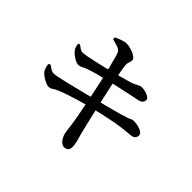

<svg xmlns="http://www.w3.org/2000/svg" viewBox="-174 -1038 1348 1348"><g transform="rotate(45 500.0 -364.0)"><path d="M595 49Q580 49 566.5 37.5Q553 26 544 8.5Q535 -9 531 -26Q529 -36 526.5 -56Q524 -76 520.5 -103Q517 -130 512 -158Q506 -189 498.5 -227.5Q491 -266 483 -306.5Q475 -347 467 -385Q459 -423 452 -455Q445 -487 440 -508Q431 -545 422 -581.5Q413 -618 405 -647Q397 -676 391 -689Q385 -701 374 -707.5Q363 -714 346 -718.5Q329 -723 304 -731L302 -748Q323 -759 349 -768Q375 -777 390 -777Q406 -777 425 -772.5Q444 -768 461 -760.5Q478 -753 490 -743.5Q502 -734 503 -725Q504 -714 501 -705.5Q498 -697 495 -687Q492 -677 493 -662Q496 -634 502 -604Q508 -574 517 -526Q533 -452 547.5 -386.5Q562 -321 574.5 -266.5Q587 -212 597 -171Q607 -130 613 -105Q624 -66 630.5 -42Q637 -18 637 8Q637 24 627.5 36Q618 48 595 49ZM220 -174Q204 -174 184 -183.5Q164 -193 147 -205.5Q130 -218 122 -229Q116 -239 111.5 -253Q107 -267 104 -286L119 -295Q140 -279 153 -272Q166 -265 179 -265Q189 -265 216 -270.5Q243 -276 281 -285Q319 -294 361 -304.5Q403 -315 443 -325Q483 -335 513 -344Q545 -352 581 -361Q617 -370 652.5 -379.5Q688 -389 716.5 -397.5Q745 -406 763 -412Q782 -418 790 -423Q798 -428 805 -428Q832 -429 856 -423Q880 -417 895 -406Q910 -395 910 -381Q910 -369 902 -357Q894 -345 869 -342Q826 -338 788.5 -333.5Q751 -329 712 -321.5Q673 -314 627 -304Q581 -294 522 -279Q486 -270 442.5 -257Q399 -244 359 -231Q319 -218 291 -206Q265 -195 251 -185Q237 -175 220 -174ZM256 -430Q244 -430 226 -439Q208 -448 191.5 -461.5Q175 -475 167 -487Q159 -498 156.5 -508Q154 -518 151 -534L164 -541Q180 -530 191.5 -521.5Q203 -513 221 -513Q231 -513 258 -518Q285 -523 321 -531Q357 -539 395 -548Q433 -557 464 -565Q508 -577 542.5 -586.5Q577 -596 605 -604Q637 -616 654 -625.5Q671 -635 678 -635Q690 -636 705.5 -633.5Q721 -631 736 -625.5Q751 -620 760.5 -612Q770 -604 770 -594Q770 -578 759.5 -567Q749 -556 724 -552Q689 -545 642.5 -535Q596 -525 553 -515.5Q510 -506 483 -499Q440 -489 396 -477Q352 -465 320 -453Q298 -445 285 -437.5Q272 -430 256 -430Z"/></g></svg>

Font: Noto Serif KR SemiBold
Style: Regular
Weight: 600
Designer: Ryoko NISHIZUKA 西塚涼子 (kana & ideographs); Frank Grießhammer (Latin, Greek & Cyrillic); Wenlong ZHANG 张文龙 (bopomofo); San
Foundry: Adobe
Version: Version 2.003-H1;hotconv 1.1.1;makeotfexe 2.6.0